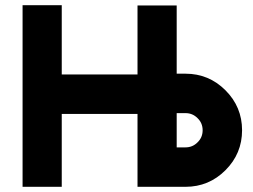

<svg xmlns="http://www.w3.org/2000/svg" viewBox="-20 -720 977 740"><path d="M67 0H218V-281H510V0H695Q785 0 849 -64Q913 -128 913 -218Q913 -308 849 -372Q785 -436 695 -436H661V-699H510V-433H218V-700H67ZM661 -284H695Q722 -284 741 -265Q761 -246 761 -218Q761 -190 741 -171Q722 -152 695 -152H661Z"/></svg>

Font: Unageo
Style: ExtraBold
Weight: 800
Designer: Richard Sepsi
Foundry: Richard Sepsi
Version: Version 2.000